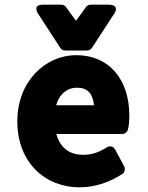

<svg xmlns="http://www.w3.org/2000/svg" viewBox="-20 -764 634 821"><path d="M54 -245C54 -70 172 37 321 37C389 37 453 13 503 -20C513 -27 517 -42 511 -53L472 -125C464 -140 448 -141 437 -134C404 -113 373 -102 336 -102C277 -102 237 -132 221 -191H503C513 -191 524 -199 527 -210C531 -225 533 -246 533 -270C533 -416 454 -528 305 -528C175 -528 54 -417 54 -245ZM220 -314C235 -365 270 -389 308 -389C353 -389 376 -367 382 -314ZM238 -559C242 -552 250 -548 259 -548H352C360 -548 368 -552 373 -559L468 -705C494 -745 447 -744 447 -744H367C360 -744 352 -740 347 -733L305 -675L263 -733C259 -739 251 -744 243 -744H164C116 -744 143 -705 143 -705Z"/></svg>

Font: Falling Sky
Style: Blk
Weight: 900
Designer: Paul D. Hunt
Foundry: Adobe Systems Incorporated
Version: Version 1.02